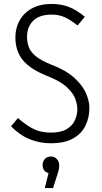

<svg xmlns="http://www.w3.org/2000/svg" viewBox="-20 -718 516 973"><path d="M36 -78 71 -120Q111 -84 149 -65Q187 -46 237 -46Q289 -46 318 -63.5Q347 -81 359.5 -108.5Q372 -136 372 -166Q372 -187 362 -216Q352 -245 319 -276Q286 -307 217 -334Q134 -367 96 -413Q58 -459 58 -529Q58 -577 80 -615.5Q102 -654 143 -676Q184 -698 241 -698Q291 -698 330 -682.5Q369 -667 410 -633L373 -589Q339 -616 309.5 -630Q280 -644 241 -644Q180 -644 148.5 -613Q117 -582 117 -532Q117 -504 126 -479.5Q135 -455 161.5 -433Q188 -411 241 -390Q314 -362 356 -324Q398 -286 415.5 -246Q433 -206 433 -171Q433 -122 413 -81Q393 -40 350 -16Q307 8 237 8Q181 8 130.5 -12.5Q80 -33 36 -78ZM280 121Q280 131 277.5 143Q275 155 268 175L249 235H207L226 159Q196 151 196 118Q196 100 207.5 87.5Q219 75 238 75Q256 75 268 88Q280 101 280 121Z"/></svg>

Font: Radio Canada Condensed Light
Style: Regular
Weight: 300
Width: 3
Designer: Charles Daoud, Etienne Aubert Bonn, Alexandre Saumier Demers, Jacques Le Bailly
Foundry: Radio-Canada
Version: Version 2.104; ttfautohint (v1.8.4.7-5d5b);gftools[0.9.28.de